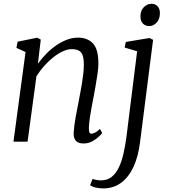

<svg xmlns="http://www.w3.org/2000/svg" viewBox="-20 -768 918 1041"><path d="M185.5 -422.5Q206 -451 231.2 -476.8Q256.5 -502.5 284.8 -522Q313 -541.5 343 -552.8Q373 -564 403 -564Q454 -564 483.8 -532.8Q513.5 -501.5 513.5 -423Q513.5 -400 509 -369Q504.5 -338 498.8 -305.8Q493 -273.5 488 -245.5Q483 -219.5 477.2 -189.5Q471.5 -159.5 467.2 -130Q463 -100.5 462 -77Q461.5 -60.5 464.2 -51.8Q467 -43 474 -43Q484 -43 495.8 -49Q507.5 -55 522 -69L534 -47Q530 -40.5 515.5 -26.8Q501 -13 479.8 -1.5Q458.5 10 432 10Q415.5 10 403.2 4Q391 -2 384.8 -14.8Q378.5 -27.5 379.5 -48.5Q380.5 -64.5 383 -86Q385.5 -107.5 389.8 -131Q394 -154.5 398.8 -178.2Q403.5 -202 407.5 -223.5Q411.5 -245.5 416.2 -270Q421 -294.5 425 -320.2Q429 -346 431.8 -370.8Q434.5 -395.5 434.5 -417.5Q434.5 -450 428 -468Q421.5 -486 407.2 -493.8Q393 -501.5 369 -501.5Q346.5 -501.5 320.8 -489.8Q295 -478 269 -457.5Q243 -437 219.2 -410.2Q195.5 -383.5 177.5 -354L129.5 0H53L118.5 -486L69 -508.5L75.5 -542L181.5 -563.5L201 -553.5ZM739.5 1.5Q729.5 82.5 702.8 138.8Q676 195 635 224.2Q594 253.5 540.5 253.5Q517.5 253.5 497.2 248.5Q477 243.5 468.5 235.5L482 202Q489.5 205 502.2 207.5Q515 210 527 210Q561 210 584.5 191.8Q608 173.5 623.8 141Q639.5 108.5 649.2 65.8Q659 23 665.5 -25.5L723.5 -490L656 -510L662 -540.5L790.5 -562L810 -552ZM790 -626.5Q768 -626.5 754.8 -640.2Q741.5 -654 741.5 -680.5Q741.5 -710.5 759.8 -729Q778 -747.5 801.5 -747.5Q821.5 -747.5 834.2 -734.2Q847 -721 847 -696.5Q847 -664.5 829.2 -645.5Q811.5 -626.5 790 -626.5Z"/></svg>

Font: Merriweather 28pt Light
Style: Italic
Weight: 300
Italic angle: -7.8°
Version: Version 2.101